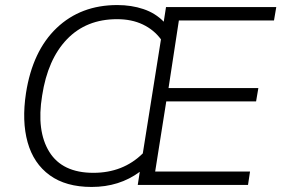

<svg xmlns="http://www.w3.org/2000/svg" viewBox="-20 -733 1115 761"><path d="M343 8Q241 8 177 -38.5Q113 -85 89.5 -169Q66 -253 83 -364Q109 -531 204.5 -622Q300 -713 445 -713Q501 -713 548.5 -697Q596 -681 629 -647L638 -705H1075L1066 -652H689L648 -384H1004L995 -331H639L595 -53H971L963 0H526L534 -52Q453 8 343 8ZM147 -354Q124 -214 175.5 -131Q227 -48 350 -48Q468 -48 546 -125L618 -577Q590 -615 546 -636Q502 -657 444 -657Q322 -657 245.5 -577.5Q169 -498 147 -354Z"/></svg>

Font: Mulish Light
Style: Italic
Weight: 300
Italic angle: -9°
Designer: Vernon Adams
Foundry: Vernon Adams
Version: Version 3.603; ttfautohint (v1.8.3)